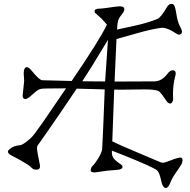

<svg xmlns="http://www.w3.org/2000/svg" viewBox="-20 -822 971 981"><path d="M170.4 -75.7Q168.9 -71.3 168.9 -61.8Q168.9 -52.2 183.6 19.5Q188.5 44.9 165.5 44.9Q150.4 44.9 141.8 35.6Q133.3 26.4 121.3 18.8Q109.4 11.2 94.7 2.9Q64 -15.1 48.3 -22.5Q9.8 -40 24.4 -55.7Q44.9 -77.1 81.1 -80.1V-79.6Q98.6 -81.5 138.7 -117.7Q152.8 -130.9 198.7 -196.8Q291 -331.5 317.4 -370.6Q201.2 -370.6 189.5 -368.2Q177.7 -365.7 166.7 -357.2Q155.8 -348.6 146 -339.4Q121.1 -315.9 109.9 -315.9Q95.7 -315.9 95.7 -333.5Q95.7 -333.5 103.5 -408.2L101.1 -445.3Q101.1 -479 118.2 -479Q127 -479 145 -457Q182.1 -412.1 195.8 -412.1Q199.7 -412.1 346.2 -408.2Q489.3 -618.2 526.4 -696.3L499 -726.6L464.4 -757.8Q463.4 -759.8 463.4 -764.2Q463.4 -777.8 486.3 -777.8Q500 -777.8 529.3 -782.2L571.8 -788.1Q615.2 -794.4 615.2 -775.4Q614.7 -764.2 607.7 -755.4Q600.6 -746.6 594 -737.1Q587.4 -727.5 584.7 -720.2Q582 -712.9 581.1 -705.1Q579.6 -696.8 578.1 -670.9Q623.5 -680.7 676.5 -692.4Q729.5 -704.1 783.2 -724.6Q802.2 -732.4 832 -784.2Q842.8 -802.2 855 -802.2Q867.2 -802.2 871.6 -791.5Q876 -780.8 878.9 -763.7Q887.2 -709.5 898.4 -689.7Q909.7 -669.9 909.7 -660.9Q909.7 -651.9 904.3 -648.4Q898.9 -645 893.8 -645Q888.7 -645 880.9 -650.4Q831.1 -683.6 802.7 -679.7Q774.4 -675.8 742.9 -668.5Q711.4 -661.1 680.7 -652.3L575.2 -622.6L565.4 -405.3L674.3 -405.8L768.1 -406.2Q807.6 -406.2 837.9 -447.8Q841.8 -453.6 849.1 -458.3Q856.4 -462.9 861.3 -462.9Q883.8 -462.9 875.5 -433.1Q863.8 -392.1 863.8 -337.9L864.7 -317.4Q864.7 -309.1 860.6 -301Q856.4 -293 850.6 -293Q839.8 -293 831.1 -305.2L810.5 -335Q797.4 -353.5 788.6 -357.4Q769 -365.2 718.8 -365.2L598.1 -363.8L563.5 -364.3L553.7 -99.6Q589.8 -81.5 679.9 -43.9Q770 -6.3 787.4 1.7Q804.7 9.8 812 9.8Q819.3 9.8 837.6 2.7Q856 -4.4 871.1 -9.8Q894 -17.1 900.9 -17.1Q912.6 -17.1 912.6 -4.6Q912.6 7.8 905.8 19.8Q898.9 31.7 888.7 45.9Q859.4 86.4 852.1 107.4Q840.3 138.7 827.1 138.7Q810.5 138.7 801.8 93.8Q793.5 53.2 775.9 43.5Q758.3 33.7 729.2 20.5Q700.2 7.3 668 -5.9Q606.9 -31.2 551.8 -52.2V-41Q551.8 -15.1 579.1 4.9Q588.9 12.2 597.4 17.8Q606 23.4 606 30.3Q606 44.4 576.7 46.1Q547.4 47.9 528.6 50Q509.8 52.2 498 54.2Q469.7 59.1 465.3 59.1Q443.4 59.1 443.4 49.3Q443.4 35.6 451.4 27.6Q459.5 19.5 467 9Q474.6 -1.5 482.4 -13.7Q501 -44.9 502 -60.8Q502.9 -76.7 504.4 -109.4Q505.9 -142.1 507.8 -183.1L515.1 -365.2Q397.5 -368.2 372.1 -369.1Q266.6 -212.4 223.1 -150.9Q179.7 -89.4 170.4 -75.7ZM400.4 -406.7Q460.9 -405.8 517.1 -405.8L531.7 -618.7L502.9 -571.3Q446.3 -476.1 400.4 -406.7Z"/></svg>

Font: Snowburst One
Style: Regular
Weight: 400
Designer: Annet Stirling
Foundry: Annet Stirling
Version: Version 1.001